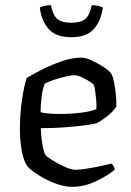

<svg xmlns="http://www.w3.org/2000/svg" viewBox="-20 -723 507 743"><path d="M260 0Q233 0 204.5 -9.5Q176 -19 151 -32.5Q126 -46 109 -59Q92 -72 87 -78Q72 -98 64.5 -138Q57 -178 57 -222Q57 -283 65 -336.5Q73 -390 83 -421Q102 -433 138 -451.5Q174 -470 216 -485Q258 -500 295 -500Q311 -500 335 -489Q359 -478 380.5 -464Q402 -450 410 -439Q416 -430 421 -406.5Q426 -383 428.5 -356Q431 -329 430 -310Q416 -289 392 -271Q368 -253 354 -246Q344 -243 311.5 -238.5Q279 -234 233.5 -230.5Q188 -227 138 -227Q139 -192 144.5 -162Q150 -132 156 -123Q163 -115 185 -101.5Q207 -88 231.5 -77Q256 -66 272 -66Q288 -66 316.5 -70.5Q345 -75 372.5 -81Q400 -87 412 -90Q415 -87 419.5 -80Q424 -73 424 -66Q393 -41 349 -20.5Q305 0 260 0ZM214 -282Q253 -282 294 -287Q335 -292 353 -301Q354 -314 352.5 -333Q351 -352 348.5 -369.5Q346 -387 343 -395Q340 -399 326 -408Q312 -417 295.5 -424.5Q279 -432 268 -432Q257 -432 233 -426.5Q209 -421 185.5 -413Q162 -405 153 -399Q145 -380 141 -347Q137 -314 137 -289Q149 -285 170.5 -283.5Q192 -282 214 -282ZM256 -579Q196 -579 168 -611Q140 -643 134 -694Q140 -697 151 -700Q162 -703 177 -703Q185 -663 202.5 -649Q220 -635 256 -635Q292 -635 309.5 -649Q327 -663 335 -703Q350 -703 361 -700Q372 -697 378 -694Q371 -642 343 -610.5Q315 -579 256 -579Z"/></svg>

Font: Texturina Light
Style: Regular
Weight: 300
Designer: Guillermo Torres Carreño
Foundry: Omnibus-Type
Version: Version 1.002; ttfautohint (v1.8.3)